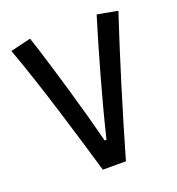

<svg xmlns="http://www.w3.org/2000/svg" viewBox="-128 -808 842 912"><g transform="rotate(-20 293.0 -351.5)"><path d="M236.8 0Q217.3 -66.9 191.2 -154.1Q165 -241.2 135.7 -335.7Q106.4 -430.2 76.9 -519Q47.4 -607.9 21.5 -678.2L125 -703.1Q146.5 -637.7 169.4 -562.5Q192.4 -487.3 214.8 -410.2Q237.3 -333 257.3 -260.3Q277.3 -187.5 292.5 -127.4H301.8Q317.4 -192.4 337.6 -269.3Q357.9 -346.2 379.9 -424.8Q401.9 -503.4 423.1 -575.4Q444.3 -647.5 461.4 -703.1L564.5 -684.1Q542.5 -617.7 515.4 -533Q488.3 -448.2 459.5 -355.2Q430.7 -262.2 403.6 -170.9Q376.5 -79.6 353.5 0Z"/></g></svg>

Font: Cascadia Mono PL
Style: Regular
Weight: 400
Monospace: yes
Designer: Aaron Bell
Foundry: Saja Typeworks
Version: Version 2404.023; ttfautohint (v1.8.4)